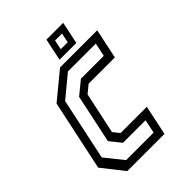

<svg xmlns="http://www.w3.org/2000/svg" viewBox="-198 -765 858 858"><g transform="rotate(-45 231.5 -335.5)"><path d="M93 0 12 -103 83 -437 208 -540H443L413 -398.5H247L210 -368L168 -172L192 -141.5H358L328 0ZM124 -38.5H298L311.5 -103H169L126.5 -156L175.5 -387L238.5 -438.5H383L396.5 -502.5H220.5L118 -418L55.5 -124ZM231 -566 253 -671H359L337 -566ZM268 -595.5H312L321.5 -641H277.5Z"/></g></svg>

Font: Tourney Condensed Regular
Style: Italic
Weight: 400
Width: 3
Italic angle: -12°
Designer: Tyler Finck
Foundry: Etcetera Type Co
Version: Version 1.010; ttfautohint (v1.8.3)